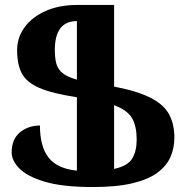

<svg xmlns="http://www.w3.org/2000/svg" viewBox="-20 -744 758 774"><path d="M355 10Q232 10 160.5 -11.5Q89 -33 58 -65Q27 -97 27 -129Q27 -183 60.5 -210.5Q94 -238 141 -238Q141 -153 176 -108.5Q211 -64 290 -56V-352Q191 -367 139 -389.5Q87 -412 68 -448Q49 -484 49 -542Q49 -593 79.5 -634.5Q110 -676 164.5 -700Q219 -724 290 -724H440V-395Q537 -376 589.5 -348.5Q642 -321 662.5 -281.5Q683 -242 683 -189Q683 -148 667.5 -112Q652 -76 615.5 -48.5Q579 -21 515 -5.5Q451 10 355 10ZM531 -181Q531 -234 513 -266.5Q495 -299 440 -320V-63Q495 -75 513 -105Q531 -135 531 -181ZM201 -542Q201 -511 207 -488Q213 -465 232 -449.5Q251 -434 290 -423V-659Q201 -659 201 -542Z"/></svg>

Font: Noto Serif Armenian SemiCondensed ExtraBold
Style: Regular
Weight: 800
Width: 4
Designer: Monotype Design Team
Foundry: Monotype Imaging Inc.
Version: Version 2.008; ttfautohint (v1.8.4.7-5d5b)